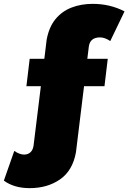

<svg xmlns="http://www.w3.org/2000/svg" viewBox="-127 -772 666 996"><path d="M27 204Q-54 204 -107 165L-53 11Q-25 30 -1 30Q40 28 47 -16L85 -325H10L27 -467H103L115 -566Q127 -631 160.2 -672Q193.5 -713 243.5 -732.5Q293.5 -752 354 -752Q444 -752 519 -713L445 -559Q417 -578 392 -578Q341 -578 334 -532L326 -467H432L415 -325H309L267 18Q250 113 184.5 158.5Q119 204 27 204Z"/></svg>

Font: Argentum Novus Black
Style: Regular
Weight: 900
Designer: Julieta Ulanovsky (font) & Cristiano Sobral (main changes)
Foundry: Julieta Ulanovsky (font) & Cristiano Sobral (main changes)
Version: Version 3.00;November 27, 2020;FontCreator 13.0.0.2655 64-bi